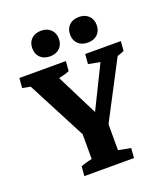

<svg xmlns="http://www.w3.org/2000/svg" viewBox="-121 -725 704 811"><g transform="rotate(-20 231.0 -320.0)"><path d="M173.3 -168 31.7 -439.9 61.5 -427.7 -0.5 -439.5 2.9 -483.4H211.9L208.5 -439.5Q189 -430.7 147 -422.9L155.8 -435.1L272.9 -201.7L289.6 -170.4ZM220.7 -170.9 353 -439.9 363.8 -426.3 295.4 -439.5 298.8 -483.4H459L455.6 -440.4Q446.3 -435.5 431.2 -430.7Q416 -425.8 397.9 -421.9L430.7 -439.9L289.6 -170.4ZM172.9 -7.3V-202.1H290V-7.3ZM119.1 0 122.6 -43Q136.7 -48.8 154.5 -53.2Q172.4 -57.6 191.4 -60.5L172.9 -12.2V-88.9H290V-12.2L272.9 -57.6L345.7 -43.9L342.3 0ZM156.7 -524.8Q129.5 -524.8 113.2 -540.5Q97 -556.2 97 -582.3Q97 -608.3 113.2 -624Q129.5 -639.8 156.7 -639.8Q184 -639.8 200.2 -624Q216.5 -608.3 216.5 -582.3Q216.5 -556.2 200.2 -540.5Q184 -524.8 156.7 -524.8ZM326.7 -524.8Q299.4 -524.8 283.2 -540.5Q266.9 -556.2 266.9 -582.3Q266.9 -608.3 283.2 -624Q299.4 -639.8 326.7 -639.8Q353.9 -639.8 370.2 -624Q386.4 -608.3 386.4 -582.3Q386.4 -556.2 370.2 -540.5Q353.9 -524.8 326.7 -524.8Z"/></g></svg>

Font: Markazi Text
Style: Regular
Weight: 400
Designer: Borna Izadpanah (Arabic designer), Fiona Ross (Arabic design director) and Florian Runge (Latin designer)
Foundry: Borna Izadpanah and Florian Runge
Version: Version 1.000